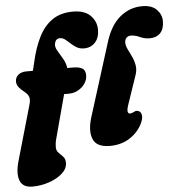

<svg xmlns="http://www.w3.org/2000/svg" viewBox="-72 -787 978 1041"><g transform="rotate(-5 416.5 -267.0)"><path d="M23 -379.5Q23 -401.5 39.5 -415.5Q56 -429.5 83.5 -429.5H119.5L130.5 -475.5Q148 -553.5 176.8 -610.8Q205.5 -668 250.8 -699.2Q296 -730.5 363.5 -730.5Q426.5 -730.5 458.5 -698.2Q490.5 -666 490.5 -621Q490.5 -577 467 -551.8Q443.5 -526.5 406.5 -526.5Q383.5 -526.5 366.5 -536.5Q349.5 -546.5 335.5 -559.8Q321.5 -573 308.5 -583Q295.5 -593 281 -593Q258 -593 252 -568Q247.5 -549.5 260 -528Q272.5 -506.5 287.5 -481.8Q302.5 -457 306.5 -428.5H336.5Q368.5 -428.5 386.8 -418.8Q405 -409 405 -381Q405 -356.5 390.8 -335.5Q376.5 -314.5 353.2 -301.8Q330 -289 303.5 -289H277L213.5 -52Q209.5 -37.5 208.2 -25.8Q207 -14 207 -6Q207 13 219 24.8Q231 36.5 242.8 48.8Q254.5 61 254.5 82.5Q254.5 114.5 226 140Q197.5 165.5 153.5 180.5Q109.5 195.5 62.5 195.5Q10 195.5 -5 156.5Q-20 117.5 -1 51L84.5 -247Q92.5 -273.5 87.5 -289.5Q82.5 -305.5 65 -319Q45 -334.5 34 -348.5Q23 -362.5 23 -379.5ZM740 -727Q792 -727 818.5 -699.8Q845 -672.5 845 -637Q845 -594 823.8 -572Q802.5 -550 766 -550Q738.5 -550 713 -561.8Q687.5 -573.5 664.5 -573.5Q649 -573.5 640.2 -563.5Q631.5 -553.5 631.5 -537.5Q632 -520.5 641.5 -501Q651 -481.5 661.8 -459.2Q672.5 -437 677 -411.5Q681.5 -386 671.5 -357L621 -209Q609 -175 611.8 -164Q614.5 -153 624.5 -153Q633 -153 645 -159.5Q659.5 -168 672 -161.5Q684 -157 687.2 -138.5Q690.5 -120 675.5 -90Q651.5 -44 606.2 -15.8Q561 12.5 500.5 12.5Q427.5 12.5 409 -33.5Q390.5 -79.5 413 -151.5L539 -552.5Q567 -641 620 -684Q673 -727 740 -727Z"/></g></svg>

Font: Fraunces 72pt S100 Black
Style: Italic
Weight: 900
Italic angle: -16°
Version: Version 1.000; ttfautohint (v1.8.3)